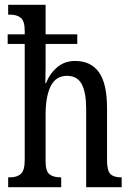

<svg xmlns="http://www.w3.org/2000/svg" viewBox="-20 -780 549 800"><path d="M14 -41H21Q51 -41 67 -55.5Q83 -70 83 -113V-597H12V-637H83V-651Q83 -692 67 -705.5Q51 -719 21 -719H14V-760H170V-637H302V-597H170V-503L169 -434H172Q187 -473 218 -499.5Q249 -526 293 -526Q359 -526 392.5 -478.5Q426 -431 426 -330V-113Q426 -69 440 -55Q454 -41 485 -41H487V0H339V-327Q339 -395 320.5 -429.5Q302 -464 259 -464Q213 -464 191.5 -421.5Q170 -379 170 -302V-108Q170 -67 186 -54Q202 -41 233 -41H235V0H14Z"/></svg>

Font: Noto Serif Cond
Style: Regular
Weight: 400
Width: 3
Designer: Monotype Design Team
Foundry: Monotype Imaging Inc.
Version: Version 1.001